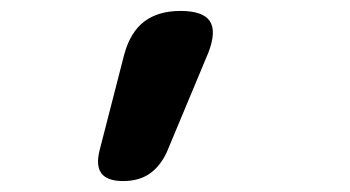

<svg xmlns="http://www.w3.org/2000/svg" viewBox="-20 -740 640 351"><path d="M205 -409Q176 -409 165.5 -423Q155 -437 162 -465L207 -640Q218 -681 243.5 -700.5Q269 -720 310 -720Q351 -720 363.5 -701.5Q376 -683 361 -644L285 -462Q273 -436 253.5 -422.5Q234 -409 205 -409Z"/></svg>

Font: Maple Mono
Style: Bold
Weight: 700
Monospace: yes
Designer: subframe7536
Version: Version 7.200